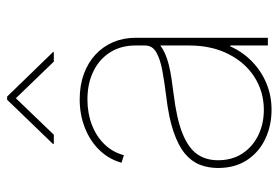

<svg xmlns="http://www.w3.org/2000/svg" viewBox="-146 -652 809 558"><g transform="rotate(-90 259.0 -373.5)"><path d="M218.3 10.7Q173.3 10.7 134.8 -7.1Q96.2 -24.9 72.8 -59.8Q49.3 -94.7 49.3 -145Q49.3 -173.3 58.8 -197.8Q68.4 -222.2 91.3 -241.2Q114.3 -260.3 154.8 -274.2Q195.3 -288.1 257.3 -295.4Q296.9 -300.3 330.8 -306.4Q364.7 -312.5 385 -324Q405.3 -335.4 405.3 -356.9V-384.8Q405.3 -426.8 385.7 -458Q366.2 -489.3 330.8 -506.8Q295.4 -524.4 248.5 -524.4Q208.5 -524.4 174.8 -511.5Q141.1 -498.5 118.2 -474.9Q95.2 -451.2 86.4 -418.5L64.5 -425.3Q74.7 -461.9 101.1 -489.3Q127.4 -516.6 165.8 -531.7Q204.1 -546.9 248.5 -546.9Q289.6 -546.9 322.8 -534.7Q356 -522.5 379.4 -500.5Q402.8 -478.5 415.3 -449Q427.7 -419.4 427.7 -384.8V0H405.3V-109.4H402.8Q386.7 -73.2 359.1 -46.4Q331.5 -19.5 295.7 -4.4Q259.8 10.7 218.3 10.7ZM218.3 -11.7Q270 -11.7 312.5 -38.3Q355 -64.9 380.1 -114Q405.3 -163.1 405.3 -229V-312.5Q395 -304.7 381.1 -298.6Q367.2 -292.5 349.9 -288.1Q332.5 -283.7 310.8 -280.3Q289.1 -276.9 264.2 -273.9Q191.4 -265.1 149.4 -248Q107.4 -231 89.6 -205.6Q71.8 -180.2 71.8 -145Q71.8 -104 91.3 -74.2Q110.8 -44.4 144 -28.1Q177.2 -11.7 218.3 -11.7ZM146 -622.1H119.1V-624.5L247.6 -757.8H256.8L386.2 -624.5V-622.1H358.4L252 -732.4Z"/></g></svg>

Font: Inter 18pt Thin
Style: Regular
Weight: 250
Designer: Rasmus Andersson
Foundry: rsms
Version: Version 4.001;git-66647c0bb